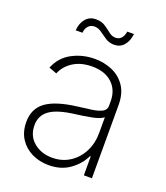

<svg xmlns="http://www.w3.org/2000/svg" viewBox="-138 -832 811 938"><g transform="rotate(20 268.0 -362.5)"><path d="M224.1 12.2Q176.8 12.2 137.2 -6.8Q97.7 -25.9 74 -62Q50.3 -98.1 50.3 -149.9Q50.3 -218.3 99.9 -254.9Q149.4 -291.5 258.3 -305.2Q300.3 -310.1 333 -314.9Q365.7 -319.8 384.5 -330.1Q403.3 -340.3 403.3 -361.3V-383.8Q403.3 -443.4 365.5 -478.5Q327.6 -513.7 261.7 -513.7Q203.1 -513.7 163.1 -488Q123 -462.4 106.9 -421.9L65.9 -437Q89.8 -496.1 143.8 -524.7Q197.8 -553.2 260.7 -553.2Q309.1 -553.2 351.3 -535.2Q393.6 -517.1 419.7 -479Q445.8 -440.9 445.8 -380.9V0H403.8V-98.1H399.9Q378.4 -52.7 333.5 -20.3Q288.6 12.2 224.1 12.2ZM228 -27.8Q279.3 -27.8 318.8 -53.2Q358.4 -78.6 380.9 -122.3Q403.3 -166 403.3 -221.2V-301.8Q386.2 -287.6 344.7 -279.5Q303.2 -271.5 263.2 -266.6Q173.3 -255.9 133.3 -227.5Q93.3 -199.2 93.3 -148.4Q93.3 -92.8 132.1 -60.3Q170.9 -27.8 228 -27.8ZM324.2 -649.9Q298.3 -649.9 278.6 -662.8Q258.8 -675.8 241.5 -688.5Q224.1 -701.2 205.1 -701.2Q185.1 -701.2 172.9 -687.5Q160.6 -673.8 159.2 -652.3H124Q126.5 -689 146.5 -712.9Q166.5 -736.8 199.7 -736.8Q228.5 -736.8 248 -723.9Q267.6 -710.9 283.7 -697.8Q299.8 -684.6 318.8 -684.6Q354.5 -684.6 363.3 -732.4H397.9Q393.6 -694.3 374 -672.1Q354.5 -649.9 324.2 -649.9Z"/></g></svg>

Font: Inter Extra Light
Style: Regular
Weight: 200
Designer: Rasmus Andersson
Foundry: rsms
Version: Version 4.000;git-3c8e0fc